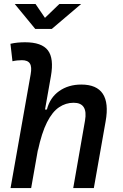

<svg xmlns="http://www.w3.org/2000/svg" viewBox="-20 -958 626 978"><path d="M353 0 413.1 -344.2Q420.9 -389.2 406.5 -411.9Q392.1 -434.6 355 -434.6Q314.9 -434.6 280.8 -411.6Q246.6 -388.7 219.5 -335.2Q192.4 -281.7 172.9 -190.4L197.3 -399.9H218.8Q234.4 -460.9 281.5 -494.1Q328.6 -527.3 394 -527.3Q472.7 -527.3 503.7 -480.2Q534.7 -433.1 518.1 -340.3L458 0ZM33.7 0 136.2 -579.6Q143.1 -617.2 132.3 -634.3Q121.6 -651.4 91.8 -651.4Q79.6 -651.4 67.6 -650.1Q55.7 -648.9 43.5 -646L33.2 -734.9Q51.8 -739.3 70.3 -741Q88.9 -742.7 107.4 -742.7Q192.4 -742.7 223.9 -701.7Q255.4 -660.6 239.3 -569.8L138.7 0ZM159.7 -810.5 55.2 -937.5H161.1L212.9 -861.3H203.1L282.2 -937.5H393.1L243.7 -810.5Z"/></svg>

Font: Cascadia Code PL
Style: Italic
Weight: 400
Italic angle: -10°
Monospace: yes
Designer: Aaron Bell
Foundry: Saja Typeworks
Version: Version 2404.023